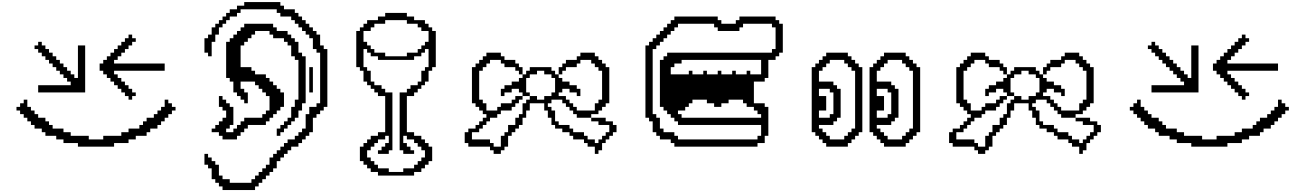

<svg xmlns="http://www.w3.org/2000/svg" viewBox="-20 -1449 12897 1897"><path d="M607.1 -71.4V-35.7H750V0H1107.1V-35.7H1250V-71.4H1321.4V-107.1H1428.6V-142.9H1464.3V-178.6H1535.7V-214.3H1571.4V-250H1607.1V-285.7H1642.9V-321.4H1678.6V-357.1H1714.3V-392.9H1678.6V-428.6H1642.9V-464.3H1607.1V-392.9H1571.4V-357.1H1535.7V-321.4H1500V-285.7H1428.6V-250H1392.9V-214.3H1357.1V-178.6H1250V-142.9H1178.6V-107.1H1000V-71.4H857.1V-107.1H678.6V-142.9H607.1V-178.6H500V-214.3H464.3V-250H428.6V-285.7H357.1V-321.4H321.4V-357.1H285.7V-392.9H250V-464.3H214.3V-428.6H178.6V-392.9H142.9V-357.1H178.6V-321.4H214.3V-285.7H250V-250H285.7V-214.3H321.4V-178.6H392.9V-142.9H428.6V-107.1H535.7V-71.4ZM357.1 -607.1V-535.7H821.4V-1000H750V-678.6H714.3V-714.3H678.6V-750H642.9V-785.7H607.1V-821.4H571.4V-857.1H535.7V-892.9H500V-928.6H464.3V-964.3H428.6V-1000H392.9V-1035.7H357.1V-1000H321.4V-964.3H357.1V-928.6H392.9V-892.9H428.6V-857.1H464.3V-821.4H500V-785.7H535.7V-750H571.4V-714.3H607.1V-678.6H642.9V-642.9H678.6V-607.1ZM964.3 -821.4V-750H1000V-714.3H1035.7V-678.6H1071.4V-642.9H1107.1V-607.1H1142.9V-571.4H1178.6V-535.7H1214.3V-500H1250V-464.3H1285.7V-500H1321.4V-535.7H1285.7V-571.4H1250V-607.1H1214.3V-642.9H1178.6V-678.6H1142.9V-714.3H1107.1V-750H1607.1V-821.4H1107.1V-857.1H1142.9V-892.9H1178.6V-928.6H1214.3V-964.3H1250V-1000H1285.7V-1035.7H1321.4V-1071.4H1285.7V-1107.1H1250V-1071.4H1214.3V-1035.7H1178.6V-1000H1142.9V-964.3H1107.1V-928.6H1071.4V-892.9H1035.7V-857.1H1000V-821.4Z M2000 71.4V178.6H2035.7V214.3H2071.4V321.4H2107.1V357.1H2142.9V392.9H2178.6V428.6H2500V392.9H2535.7V357.1H2571.4V321.4H2607.1V285.7H2642.9V250H2678.6V214.3H2714.3V142.9H2750V107.1H2785.7V71.4H2821.4V35.7H2857.1V0H2928.6V-35.7H2964.3V-71.4H3000V-107.1H3035.7V-142.9H3071.4V-285.7H3107.1V-321.4H3142.9V-357.1H3178.6V-392.9H3214.3V-964.3H3178.6V-1000H3142.9V-1107.1H3107.1V-1142.9H3071.4V-1178.6H3035.7V-1214.3H3000V-1250H2964.3V-1285.7H2928.6V-1321.4H2892.9V-1357.1H2785.7V-1392.9H2750V-1428.6H2392.9V-1392.9H2321.4V-1357.1H2250V-1321.4H2214.3V-1285.7H2178.6V-1250H2142.9V-1214.3H2107.1V-1178.6H2071.4V-1107.1H2035.7V-1071.4H2000V-928.6H2035.7V-892.9H2071.4V-1035.7H2107.1V-1107.1H2142.9V-1178.6H2178.6V-1214.3H2214.3V-1250H2250V-1285.7H2321.4V-1321.4H2357.1V-1357.1H2714.3V-1321.4H2750V-1285.7H2857.1V-1250H2892.9V-1214.3H2928.6V-1178.6H2964.3V-1142.9H3000V-1107.1H3035.7V-1071.4H3071.4V-964.3H3107.1V-928.6H3142.9V-428.6H3107.1V-392.9H3035.7V-321.4H3000V-178.6H2964.3V-142.9H2928.6V-107.1H2892.9V-71.4H2821.4V-35.7H2785.7V0H2750V35.7H2714.3V71.4H2678.6V107.1H2642.9V178.6H2607.1V214.3H2571.4V250H2535.7V285.7H2500V321.4H2464.3V357.1H2250V321.4H2178.6V285.7H2142.9V178.6H2107.1V142.9H2071.4V107.1H2035.7V71.4ZM2214.3 -1035.7V-678.6H2250V-642.9H2285.7V-535.7H2321.4V-500H2357.1V-464.3H2392.9V-428.6H2428.6V-535.7H2392.9V-571.4H2357.1V-642.9H2500V-607.1H2535.7V-571.4H2571.4V-535.7H2607.1V-500H2642.9V-357.1H2607.1V-321.4H2571.4V-285.7H2392.9V-250H2357.1V-214.3H2321.4V-178.6H2285.7V-142.9H2214.3V-178.6H2250V-214.3H2285.7V-392.9H2250V-428.6H2214.3V-464.3H2178.6V-500H2142.9V-392.9H2178.6V-357.1H2214.3V-285.7H2178.6V-250H2142.9V-214.3H2107.1V-178.6H2071.4V-142.9H2142.9V-107.1H2178.6V-71.4H2321.4V-107.1H2357.1V-142.9H2392.9V-178.6H2428.6V-214.3H2607.1V-250H2642.9V-285.7H2678.6V-321.4H2714.3V-357.1H2750V-392.9H2785.7V-535.7H2750V-571.4H2714.3V-607.1H2678.6V-642.9H2642.9V-678.6H2607.1V-714.3H2500V-750H2464.3V-785.7H2357.1V-1000H2392.9V-1035.7H2428.6V-1071.4H2464.3V-1107.1H2500V-1142.9H2642.9V-1107.1H2678.6V-1071.4H2785.7V-1035.7H2821.4V-1000H2857.1V-892.9H2892.9V-857.1H2928.6V-464.3H2892.9V-392.9H2857.1V-285.7H2821.4V-250H2785.7V-214.3H2750V-178.6H2714.3V-107.1H2750V-142.9H2785.7V-178.6H2821.4V-214.3H2857.1V-250H2892.9V-285.7H2928.6V-357.1H2964.3V-428.6H3000V-892.9H2964.3V-928.6H2928.6V-1035.7H2892.9V-1071.4H2857.1V-1107.1H2821.4V-1142.9H2714.3V-1178.6H2678.6V-1214.3H2392.9V-1178.6H2357.1V-1142.9H2321.4V-1107.1H2285.7V-1071.4H2250V-1035.7ZM3035.7 -785.7V-535.7H3071.4V-785.7Z M3714.3 214.3V178.6H3678.6V142.9H3642.9V107.1H3607.1V35.7H3642.9V0H3678.6V-35.7H3714.3V-71.4H3785.7V-107.1H3821.4V-35.7H3785.7V0H3750V35.7H3714.3V71.4H3821.4V35.7H3857.1V-535.7H3785.7V-571.4H3750V-607.1H3678.6V-642.9H3642.9V-750H3607.1V-785.7H3571.4V-964.3H3607.1V-928.6H3642.9V-892.9H3714.3V-857.1H4071.4V-892.9H4142.9V-928.6H4178.6V-964.3H4214.3V-785.7H4178.6V-750H4142.9V-642.9H4107.1V-607.1H4035.7V-571.4H4000V-535.7H3928.6V35.7H3964.3V71.4H4071.4V35.7H4035.7V0H4000V-35.7H3964.3V-107.1H4000V-71.4H4071.4V-35.7H4107.1V0H4142.9V35.7H4178.6V107.1H4142.9V142.9H4107.1V178.6H4071.4V214.3H3964.3V250H3821.4V214.3ZM3714.3 -107.1H3642.9V-71.4H3607.1V-35.7H3571.4V0H3535.7V142.9H3571.4V178.6H3607.1V214.3H3642.9V250H3714.3V285.7H4071.4V250H4142.9V214.3H4178.6V178.6H4214.3V142.9H4250V0H4214.3V-35.7H4178.6V-71.4H4142.9V-107.1H4071.4V-142.9H4000V-500H4071.4V-535.7H4107.1V-571.4H4142.9V-607.1H4178.6V-642.9H4214.3V-750H4250V-785.7H4285.7V-1142.9H4250V-1178.6H4214.3V-1214.3H4178.6V-1250H4071.4V-1285.7H4000V-1321.4H3785.7V-1285.7H3714.3V-1250H3607.1V-1214.3H3571.4V-1178.6H3535.7V-1142.9H3500V-785.7H3535.7V-750H3571.4V-642.9H3607.1V-607.1H3642.9V-571.4H3678.6V-535.7H3714.3V-500H3785.7V-142.9H3714.3ZM4214.3 -1035.7H4178.6V-1000H4142.9V-964.3H4107.1V-928.6H4000V-892.9H3785.7V-928.6H3678.6V-964.3H3642.9V-1000H3607.1V-1035.7H3571.4V-1142.9H3642.9V-1178.6H3678.6V-1214.3H3785.7V-1250H4000V-1214.3H4107.1V-1178.6H4142.9V-1142.9H4214.3Z M4571.4 -142.9V-35.7H4607.1V0H4821.4V35.7H4857.1V71.4H4928.6V35.7H4964.3V0H5000V-107.1H5035.7V-142.9H5071.4V-178.6H5107.1V-214.3H5142.9V-285.7H5178.6V-357.1H5214.3V-428.6H5357.1V-357.1H5392.9V-285.7H5428.6V-214.3H5464.3V-178.6H5535.7V-142.9H5607.1V-107.1H5642.9V-71.4H5750V-35.7H5785.7V0H5857.1V71.4H5892.9V35.7H5928.6V-35.7H5964.3V-71.4H6000V-107.1H6035.7V-142.9H6071.4V-214.3H6035.7V-250H5964.3V-285.7H5821.4V-250H5892.9V-214.3H6000V-142.9H5964.3V-107.1H5928.6V-71.4H5892.9V-35.7H5857.1V-71.4H5785.7V-107.1H5750V-142.9H5642.9V-178.6H5607.1V-214.3H5500V-250H5464.3V-357.1H5428.6V-392.9H5392.9V-428.6H5428.6V-464.3H5535.7V-428.6H5571.4V-392.9H5607.1V-357.1H5642.9V-321.4H5678.6V-285.7H5821.4V-321.4H5892.9V-357.1H5928.6V-392.9H5964.3V-428.6H6000V-785.7H5964.3V-821.4H5928.6V-857.1H5892.9V-892.9H5857.1V-928.6H5714.3V-892.9H5678.6V-857.1H5571.4V-821.4H5535.7V-785.7H5500V-714.3H5535.7V-750H5571.4V-785.7H5678.6V-821.4H5714.3V-857.1H5821.4V-821.4H5857.1V-785.7H5892.9V-750H5928.6V-464.3H5892.9V-428.6H5857.1V-357.1H5678.6V-392.9H5642.9V-428.6H5607.1V-464.3H5571.4V-500H5500V-535.7H5535.7V-571.4H5607.1V-535.7H5678.6V-500H5714.3V-571.4H5678.6V-607.1H5607.1V-642.9H5535.7V-678.6H5500V-714.3H5464.3V-750H5428.6V-785.7H5214.3V-750H5178.6V-714.3H5142.9V-678.6H5107.1V-642.9H5035.7V-607.1H4964.3V-571.4H4928.6V-500H4964.3V-535.7H5035.7V-571.4H5107.1V-535.7H5142.9V-500H5214.3V-535.7H5178.6V-678.6H5214.3V-714.3H5285.7V-750H5357.1V-714.3H5428.6V-678.6H5464.3V-535.7H5428.6V-500H5357.1V-464.3H5285.7V-500H5214.3V-464.3H5178.6V-428.6H5142.9V-321.4H5107.1V-285.7H5071.4V-214.3H5000V-142.9H4964.3V-107.1H4928.6V0H4857.1V-35.7H4821.4V-71.4H4642.9V-142.9H4714.3V-178.6H4750V-214.3H4785.7V-250H4821.4V-285.7H4892.9V-321.4H4928.6V-357.1H5035.7V-392.9H5071.4V-428.6H5107.1V-464.3H5142.9V-500H5071.4V-464.3H5035.7V-428.6H4928.6V-392.9H4892.9V-357.1H4785.7V-428.6H4750V-464.3H4714.3V-750H4750V-785.7H4785.7V-821.4H4821.4V-857.1H4928.6V-821.4H4964.3V-785.7H5071.4V-750H5107.1V-714.3H5142.9V-785.7H5107.1V-821.4H5071.4V-857.1H4964.3V-892.9H4928.6V-928.6H4785.7V-892.9H4750V-857.1H4714.3V-821.4H4678.6V-785.7H4642.9V-428.6H4678.6V-392.9H4714.3V-357.1H4750V-321.4H4785.7V-285.7H4750V-250H4714.3V-214.3H4678.6V-178.6H4607.1V-142.9Z M7464.3 -71.4H6678.6V-107.1H6642.9V-142.9H6535.7V-178.6H6500V-285.7H6464.3V-321.4H6428.6V-964.3H6464.3V-1000H6500V-1035.7H6535.7V-1071.4H6571.4V-1107.1H6607.1V-1142.9H6642.9V-1178.6H6678.6V-1214.3H7035.7V-1178.6H7071.4V-1142.9H7285.7V-1178.6H7321.4V-1214.3H7607.1V-1178.6H7642.9V-964.3H7607.1V-928.6H6571.4V-892.9H6535.7V-857.1H6500V-392.9H6535.7V-357.1H6571.4V-321.4H6607.1V-285.7H6642.9V-250H6678.6V-214.3H7500V-107.1H7464.3ZM6642.9 -35.7V0H7464.3V-35.7H7535.7V-107.1H7571.4V-392.9H7535.7V-428.6H7428.6V-642.9H7535.7V-678.6H7571.4V-857.1H7642.9V-892.9H7678.6V-928.6H7714.3V-1214.3H7678.6V-1250H7642.9V-1285.7H7285.7V-1250H7250V-1214.3H7107.1V-1250H7071.4V-1285.7H6642.9V-1250H6607.1V-1214.3H6571.4V-1178.6H6535.7V-1142.9H6500V-1107.1H6464.3V-1071.4H6428.6V-1035.7H6392.9V-1000H6357.1V-285.7H6392.9V-250H6428.6V-142.9H6464.3V-107.1H6500V-71.4H6607.1V-35.7ZM6785.7 -714.3H6607.1V-785.7H6642.9V-821.4H6714.3V-857.1H7500V-714.3H7392.9V-750H7357.1V-714.3H7250V-750H7214.3V-714.3H7107.1V-750H7071.4V-714.3H6964.3V-750H6928.6V-714.3H6821.4V-750H6785.7ZM6714.3 -285.7V-321.4H6678.6V-357.1H6750V-392.9H6785.7V-428.6H6821.4V-464.3H6964.3V-428.6H7035.7V-392.9H7107.1V-428.6H7178.6V-464.3H7321.4V-428.6H7357.1V-392.9H7428.6V-357.1H7464.3V-321.4H7500V-285.7Z M8178.6 -71.4V-107.1H8142.9V-142.9H8107.1V-178.6H8071.4V-214.3H8214.3V-250H8250V-285.7H8285.7V-571.4H8250V-607.1H8214.3V-642.9H8071.4V-750H8107.1V-785.7H8142.9V-821.4H8178.6V-857.1H8321.4V-821.4H8357.1V-785.7H8392.9V-750H8428.6V-178.6H8392.9V-142.9H8357.1V-107.1H8321.4V-71.4ZM8142.9 -35.7V0H8357.1V-35.7H8392.9V-71.4H8428.6V-107.1H8464.3V-142.9H8500V-785.7H8464.3V-821.4H8428.6V-857.1H8392.9V-892.9H8357.1V-928.6H8142.9V-892.9H8107.1V-857.1H8071.4V-821.4H8035.7V-785.7H8000V-142.9H8035.7V-107.1H8071.4V-71.4H8107.1V-35.7ZM8071.4 -285.7V-357.1H8142.9V-500H8071.4V-571.4H8178.6V-535.7H8214.3V-321.4H8178.6V-285.7ZM8750 -71.4V-107.1H8714.3V-142.9H8678.6V-178.6H8642.9V-214.3H8785.7V-250H8821.4V-285.7H8857.1V-571.4H8821.4V-607.1H8785.7V-642.9H8642.9V-750H8678.6V-785.7H8714.3V-821.4H8750V-857.1H8892.9V-821.4H8928.6V-785.7H8964.3V-750H9000V-178.6H8964.3V-142.9H8928.6V-107.1H8892.9V-71.4ZM8714.3 -35.7V0H8928.6V-35.7H8964.3V-71.4H9000V-107.1H9035.7V-142.9H9071.4V-785.7H9035.7V-821.4H9000V-857.1H8964.3V-892.9H8928.6V-928.6H8714.3V-892.9H8678.6V-857.1H8642.9V-821.4H8607.1V-785.7H8571.4V-142.9H8607.1V-107.1H8642.9V-71.4H8678.6V-35.7ZM8642.9 -285.7V-357.1H8714.3V-500H8642.9V-571.4H8750V-535.7H8785.7V-321.4H8750V-285.7Z M9357.1 -142.9V-35.7H9392.9V0H9607.1V35.7H9642.9V71.4H9714.3V35.7H9750V0H9785.7V-107.1H9821.4V-142.9H9857.1V-178.6H9892.9V-214.3H9928.6V-285.7H9964.3V-357.1H10000V-428.6H10142.9V-357.1H10178.6V-285.7H10214.3V-214.3H10250V-178.6H10321.4V-142.9H10392.9V-107.1H10428.6V-71.4H10535.7V-35.7H10571.4V0H10642.9V71.4H10678.6V35.7H10714.3V-35.7H10750V-71.4H10785.7V-107.1H10821.4V-142.9H10857.1V-214.3H10821.4V-250H10750V-285.7H10607.1V-250H10678.6V-214.3H10785.7V-142.9H10750V-107.1H10714.3V-71.4H10678.6V-35.7H10642.9V-71.4H10571.4V-107.1H10535.7V-142.9H10428.6V-178.6H10392.9V-214.3H10285.7V-250H10250V-357.1H10214.3V-392.9H10178.6V-428.6H10214.3V-464.3H10321.4V-428.6H10357.1V-392.9H10392.9V-357.1H10428.6V-321.4H10464.3V-285.7H10607.1V-321.4H10678.6V-357.1H10714.3V-392.9H10750V-428.6H10785.7V-785.7H10750V-821.4H10714.3V-857.1H10678.6V-892.9H10642.9V-928.6H10500V-892.9H10464.3V-857.1H10357.1V-821.4H10321.4V-785.7H10285.7V-714.3H10321.4V-750H10357.1V-785.7H10464.3V-821.4H10500V-857.1H10607.1V-821.4H10642.9V-785.7H10678.6V-750H10714.3V-464.3H10678.6V-428.6H10642.9V-357.1H10464.3V-392.9H10428.6V-428.6H10392.9V-464.3H10357.1V-500H10285.7V-535.7H10321.4V-571.4H10392.9V-535.7H10464.3V-500H10500V-571.4H10464.3V-607.1H10392.9V-642.9H10321.4V-678.6H10285.7V-714.3H10250V-750H10214.3V-785.7H10000V-750H9964.3V-714.3H9928.6V-678.6H9892.9V-642.9H9821.4V-607.1H9750V-571.4H9714.3V-500H9750V-535.7H9821.4V-571.4H9892.9V-535.7H9928.6V-500H10000V-535.7H9964.3V-678.6H10000V-714.3H10071.4V-750H10142.9V-714.3H10214.3V-678.6H10250V-535.7H10214.3V-500H10142.9V-464.3H10071.4V-500H10000V-464.3H9964.3V-428.6H9928.6V-321.4H9892.9V-285.7H9857.1V-214.3H9785.7V-142.9H9750V-107.1H9714.3V0H9642.9V-35.7H9607.1V-71.4H9428.6V-142.9H9500V-178.6H9535.7V-214.3H9571.4V-250H9607.1V-285.7H9678.6V-321.4H9714.3V-357.1H9821.4V-392.9H9857.1V-428.6H9892.9V-464.3H9928.6V-500H9857.1V-464.3H9821.4V-428.6H9714.3V-392.9H9678.6V-357.1H9571.4V-428.6H9535.7V-464.3H9500V-750H9535.7V-785.7H9571.4V-821.4H9607.1V-857.1H9714.3V-821.4H9750V-785.7H9857.1V-750H9892.9V-714.3H9928.6V-785.7H9892.9V-821.4H9857.1V-857.1H9750V-892.9H9714.3V-928.6H9571.4V-892.9H9535.7V-857.1H9500V-821.4H9464.3V-785.7H9428.6V-428.6H9464.3V-392.9H9500V-357.1H9535.7V-321.4H9571.4V-285.7H9535.7V-250H9500V-214.3H9464.3V-178.6H9392.9V-142.9Z M11607.1 -71.4V-35.7H11750V0H12107.1V-35.7H12250V-71.4H12321.4V-107.1H12428.6V-142.9H12464.3V-178.6H12535.7V-214.3H12571.4V-250H12607.1V-285.7H12642.9V-321.4H12678.6V-357.1H12714.3V-392.9H12678.6V-428.6H12642.9V-464.3H12607.1V-392.9H12571.4V-357.1H12535.7V-321.4H12500V-285.7H12428.6V-250H12392.9V-214.3H12357.1V-178.6H12250V-142.9H12178.6V-107.1H12000V-71.4H11857.1V-107.1H11678.6V-142.9H11607.1V-178.6H11500V-214.3H11464.3V-250H11428.6V-285.7H11357.1V-321.4H11321.4V-357.1H11285.7V-392.9H11250V-464.3H11214.3V-428.6H11178.6V-392.9H11142.9V-357.1H11178.6V-321.4H11214.3V-285.7H11250V-250H11285.7V-214.3H11321.4V-178.6H11392.9V-142.9H11428.6V-107.1H11535.7V-71.4ZM11357.1 -607.1V-535.7H11821.4V-1000H11750V-678.6H11714.3V-714.3H11678.6V-750H11642.9V-785.7H11607.1V-821.4H11571.4V-857.1H11535.7V-892.9H11500V-928.6H11464.3V-964.3H11428.6V-1000H11392.9V-1035.7H11357.1V-1000H11321.4V-964.3H11357.1V-928.6H11392.9V-892.9H11428.6V-857.1H11464.3V-821.4H11500V-785.7H11535.7V-750H11571.4V-714.3H11607.1V-678.6H11642.9V-642.9H11678.6V-607.1ZM11964.3 -821.4V-750H12000V-714.3H12035.7V-678.6H12071.4V-642.9H12107.1V-607.1H12142.9V-571.4H12178.6V-535.7H12214.3V-500H12250V-464.3H12285.7V-500H12321.4V-535.7H12285.7V-571.4H12250V-607.1H12214.3V-642.9H12178.6V-678.6H12142.9V-714.3H12107.1V-750H12607.1V-821.4H12107.1V-857.1H12142.9V-892.9H12178.6V-928.6H12214.3V-964.3H12250V-1000H12285.7V-1035.7H12321.4V-1071.4H12285.7V-1107.1H12250V-1071.4H12214.3V-1035.7H12178.6V-1000H12142.9V-964.3H12107.1V-928.6H12071.4V-892.9H12035.7V-857.1H12000V-821.4Z"/></svg>

Font: Gossip Icons High Pixel
Style: Regular
Weight: 500
Designer: Deborah Khodanovich
Version: Version 1.001;Glyphs 3.3.1 (3343)